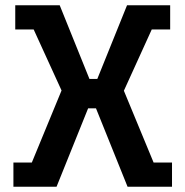

<svg xmlns="http://www.w3.org/2000/svg" viewBox="-20 -710 705 730"><path d="M31 -92H101L214 -366L108 -598H38V-690H207L320 -410H350L463 -690H627V-598H557L451 -365L564 -92H634V0H465L345 -298H315L195 0H31Z"/></svg>

Font: Mozilla Headline BETA SemiBold
Style: Regular
Weight: 600
Designer: Studio DRAMA
Foundry: Studio DRAMA
Version: Version 0.100